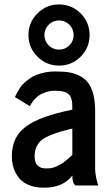

<svg xmlns="http://www.w3.org/2000/svg" viewBox="-20 -850 498 880"><path d="M203.1 -736.8Q183.6 -717.3 183.6 -689.5Q183.6 -661.6 203.1 -642.1Q222.7 -622.6 250.5 -622.6Q278.3 -622.6 297.9 -642.1Q317.4 -661.6 317.4 -689.5Q317.4 -717.3 297.9 -736.8Q278.3 -756.3 250.5 -756.3Q222.7 -756.3 203.1 -736.8ZM151.6 -590.3Q110.4 -631.3 110.4 -689.5Q110.4 -747.6 151.6 -788.6Q192.9 -829.6 250.7 -829.6Q308.6 -829.6 349.6 -788.6Q390.6 -747.6 390.6 -689.5Q390.6 -631.3 349.6 -590.3Q308.6 -549.3 250.7 -549.3Q192.9 -549.3 151.6 -590.3ZM138.7 -132.8Q138.7 -104 152.8 -91.1Q167 -78.1 188 -78.1Q209 -78.1 219.5 -80.6Q230 -83 240.2 -87.9L258.3 -97.2Q266.1 -101.6 275.9 -109.4L290 -120.6Q293.9 -124 302.7 -131.8L311.5 -140.1V-260.7Q202.1 -235.4 168.5 -206.1Q138.7 -179.7 138.7 -132.8ZM326.2 0Q311.5 -8.8 311.5 -45.4L302.2 -34.7Q260.3 10.3 182.1 10.3Q87.4 10.3 52.2 -56.6Q34.2 -89.8 34.2 -133.3Q34.2 -176.8 49.6 -210.7Q64.9 -244.6 99.6 -270.5Q162.6 -317.4 311.5 -347.2Q311.5 -381.8 309.3 -389.6Q307.1 -397.5 304.4 -404.3Q301.8 -411.1 297.9 -414.8Q293.9 -418.5 288.1 -422.9Q282.2 -427.2 274.4 -429.2Q255.4 -434.1 232.2 -434.1Q209 -434.1 188.7 -427Q168.5 -419.9 156.5 -411.1Q144.5 -402.3 134.8 -390.6Q122.1 -375 116.7 -363.3L48.3 -405.3Q69.8 -449.7 85.4 -464.6Q101.1 -479.5 116.2 -490.2Q131.3 -501 148.4 -507.3Q189.5 -522.5 231.9 -522.5Q274.4 -522.5 299.6 -517.8Q324.7 -513.2 347.4 -501.2Q370.1 -489.3 384.8 -469.2Q416 -425.8 416 -342.3V-72.8Q416 -59.1 421.1 -34.2Q426.3 -9.3 430.7 0Z"/></svg>

Font: News Cycle
Style: Bold
Weight: 700
Version: Version 0.5.1